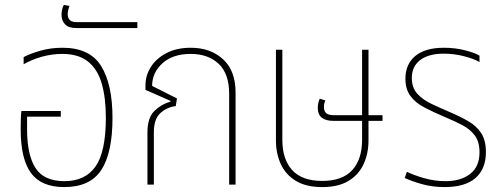

<svg xmlns="http://www.w3.org/2000/svg" viewBox="-20 -750 2038 780"><path d="M241 10Q148 10 106 -47Q64 -104 64 -225Q64 -241 64.5 -263.5Q65 -286 67 -299H227V-276H90V-225Q90 -120 124.5 -67Q159 -14 242 -14Q326 -14 368 -73.5Q410 -133 410 -272Q410 -352 393.5 -410Q377 -468 338 -499.5Q299 -531 233 -531Q191 -531 150 -519.5Q109 -508 76 -489V-518Q102 -532 144 -544Q186 -556 234 -556Q345 -556 391 -481.5Q437 -407 437 -271Q437 -129 391.5 -59.5Q346 10 241 10Z M290 -636Q258 -636 244 -651.5Q230 -667 230 -689Q230 -712 239 -730L262 -726Q260 -720 257.5 -710.5Q255 -701 255 -693Q255 -677 263.5 -668.5Q272 -660 292 -660H538V-636Z M579 0V-212Q579 -272 607.5 -299.5Q636 -327 672 -337L673 -340L571 -385V-404Q571 -443 592.5 -477.5Q614 -512 655.5 -534Q697 -556 755 -556Q835 -556 886 -509.5Q937 -463 937 -374V0H911V-368Q911 -451 868 -491Q825 -531 755 -531Q682 -531 640 -493Q598 -455 598 -401L699 -350L694 -319Q659 -315 632 -291Q605 -267 605 -213V0Z M1289 10Q1223 10 1181.5 -15.5Q1140 -41 1120.5 -84Q1101 -127 1101 -179V-548H1127V-182Q1127 -103 1167 -59Q1207 -15 1289 -15Q1371 -15 1411 -59Q1451 -103 1451 -182V-259H1335Q1271 -259 1271 -311Q1271 -323 1273.5 -333Q1276 -343 1279 -349L1302 -342Q1296 -330 1296 -316Q1296 -298 1305.5 -290Q1315 -282 1338 -282H1451V-548H1477V-282H1534V-259H1477V-179Q1477 -127 1457.5 -84Q1438 -41 1396.5 -15.5Q1355 10 1289 10Z M1786 10Q1738 10 1696 -1.5Q1654 -13 1624 -27L1633 -52Q1662 -38 1704 -26Q1746 -14 1790 -14Q1852 -14 1890 -43.5Q1928 -73 1928 -131Q1928 -174 1909 -199.5Q1890 -225 1858.5 -241.5Q1827 -258 1791 -273Q1741 -294 1704 -313.5Q1667 -333 1647 -360.5Q1627 -388 1627 -430Q1627 -489 1667 -522.5Q1707 -556 1784 -556Q1828 -556 1868 -546Q1908 -536 1928 -524V-498Q1906 -511 1865.5 -521.5Q1825 -532 1783 -532Q1721 -532 1687 -506Q1653 -480 1653 -433Q1653 -394 1675 -369.5Q1697 -345 1733 -328Q1769 -311 1811 -293Q1851 -276 1883.5 -257Q1916 -238 1935 -209Q1954 -180 1954 -132Q1954 -64 1912 -27Q1870 10 1786 10Z"/></svg>

Font: Noto Sans Thai SemCond Thin
Style: Regular
Weight: 100
Width: 4
Designer: Monotype Design Team
Foundry: Monotype Imaging Inc.
Version: Version 2.002; ttfautohint (v1.8.4.7-5d5b)